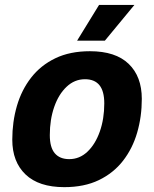

<svg xmlns="http://www.w3.org/2000/svg" viewBox="-20 -759 635 791"><path d="M244.8 12Q139.8 12 85.2 -40.3Q30.6 -92.6 30.6 -183.6Q30.6 -257 49.7 -322.7Q68.8 -388.4 108.3 -439.2Q147.8 -490 208.1 -519Q268.4 -548 350.4 -548Q456 -548 510.1 -495.9Q564.2 -443.8 564.2 -351.8Q564.2 -278.4 545.1 -212.7Q526 -147 486.7 -96.5Q447.4 -46 387.3 -17Q327.2 12 244.8 12ZM265.2 -103.4Q308 -103.4 340.4 -134.2Q372.8 -165 391.2 -217.1Q409.6 -269.2 409.6 -333Q409.6 -383.4 389.7 -408Q369.8 -432.6 330 -432.6Q287.2 -432.6 254.3 -401.5Q221.4 -370.4 203.3 -318.3Q185.2 -266.2 185.2 -202.4Q185.2 -151.6 205.8 -127.5Q226.4 -103.4 265.2 -103.4ZM297.6 -591.4 388 -738.6H533.6L412 -591.4Z"/></svg>

Font: Geist
Style: Italic
Weight: 400
Italic angle: -12°
Designer: Basement.studio, Andrés Briganti, Mateo Zaragoza
Foundry: Basement.studio, Vercel, Andrés Briganti, Guido Ferreyra, Mateo Zaragoza
Version: Version 1.500